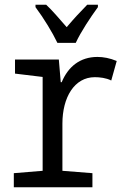

<svg xmlns="http://www.w3.org/2000/svg" viewBox="-20 -786 540 806"><path d="M221 -606H298C319 -652 361 -715 391 -756V-766H346C312 -731 294 -712 260 -672C230 -706 199 -743 174 -766H129V-756C164 -709 200 -650 221 -606ZM38 0H368V-59L242 -69V-267C242 -377 292 -462 378 -462C398 -462 426 -459 447 -448L470 -530C441 -542 414 -547 389 -547C316 -547 266 -506 239 -441H235L227 -536H43V-477L159 -463V-69L38 -59Z"/></svg>

Font: Noto Sans Mono ExtraCondensed
Style: Regular
Weight: 400
Width: 2
Designer: Monotype Design Team
Foundry: Monotype Imaging Inc.
Version: Version 2.014